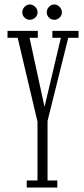

<svg xmlns="http://www.w3.org/2000/svg" viewBox="-20 -838 375 858"><path d="M99.5 0V-31.5H147.5V-294.5L59 -669H13.5V-700H149V-669H112L189.5 -312H167.5L252 -669H214V-700H331V-669H285L192.5 -297.5V-31.5H236V0ZM223 -749.5Q209 -749.5 199 -759.2Q189 -769 189 -782.5Q189 -797 199 -807.5Q209 -818 223 -818Q236 -818 246.2 -807.5Q256.5 -797 256.5 -782.5Q256.5 -769 246.2 -759.2Q236 -749.5 223 -749.5ZM113 -749.5Q100 -749.5 89.8 -759.2Q79.5 -769 79.5 -782.5Q79.5 -797 89.8 -807.5Q100 -818 113 -818Q126.5 -818 137.2 -807.5Q148 -797 148 -782.5Q148 -769 137.2 -759.2Q126.5 -749.5 113 -749.5Z"/></svg>

Font: Imbue Thin 10pt ExtraLight
Style: Regular
Weight: 250
Version: Version 1.102